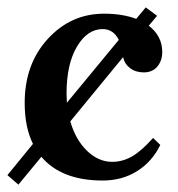

<svg xmlns="http://www.w3.org/2000/svg" viewBox="-30 -481 484 522"><path d="M366.2 -460.9 397 -438 374.5 -411.1Q411.1 -382.8 411.1 -339.8Q411.1 -315.9 397.7 -300Q384.3 -284.2 360.8 -284.2Q338.9 -284.2 323.7 -295.7Q308.6 -307.1 304.7 -325.7L161.1 -150.9Q175.8 -100.6 206.8 -70.8Q237.8 -41 274.9 -41Q303.2 -41 328.9 -55.7Q354.5 -70.3 386.2 -106L405.8 -86.9Q383.3 -41 342.5 -15.6Q301.8 9.8 249 9.8Q137.2 9.8 82.5 -54.7L20 21L-9.8 -4.9L59.6 -89.8Q37.1 -135.3 37.1 -201.2Q37.1 -306.6 99.9 -375.2Q162.6 -443.8 252.9 -443.8Q303.2 -443.8 340.3 -429.7ZM151.9 -201.7 293 -372.6Q278.3 -401.9 249 -401.9Q207.5 -401.9 179.2 -354.2Q150.9 -306.6 150.9 -226.1Q150.9 -217.3 151.9 -201.7Z"/></svg>

Font: Linux Libertine G
Style: Semibold
Weight: 600
Designer: Philipp H. Poll
Foundry: Philipp H. Poll
Version: Version 5.1.1